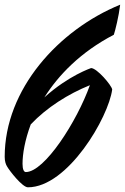

<svg xmlns="http://www.w3.org/2000/svg" viewBox="-45 -722 532 818"><path d="M467 -702C205 -595 -25 -342 -25 -54C-25 -34 -20 -21 -15 -13C-5 5 50 76 74 76C244 76 418 -223 433 -341C430 -359 368 -432 343 -432C344 -432 248 -401 144 -307C204 -402 298 -500 440 -574C446 -592 461 -652 467 -702ZM338 -359C283 -205 145 11 65 11C57 11 51 0 51 -24C51 -66 61 -125 86 -192C154 -264 246 -322 338 -359Z"/></svg>

Font: Yesteryear
Style: Regular
Weight: 400
Designer: Astigmatic (AOETI)
Foundry: Astigmatic (AOETI)
Version: Version 1.000